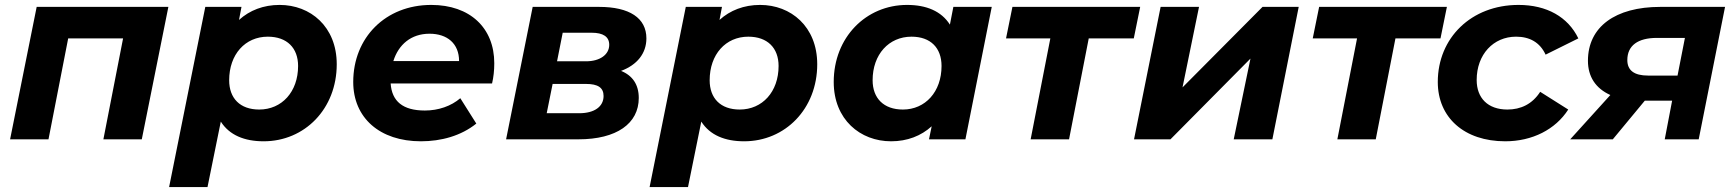

<svg xmlns="http://www.w3.org/2000/svg" viewBox="-20 -566 7049 780"><path d="M129 -538 21 0H177L257 -410H480L400 0H556L664 -538Z M1116 -546C1050 -546 994 -524 951 -485L961 -538H814L667 194H823L877 -72C912 -17 973 8 1051 8C1218 8 1348 -124 1348 -305C1348 -458 1241 -546 1116 -546ZM1033 -121C955 -121 911 -167 911 -240C911 -345 976 -417 1068 -417C1146 -417 1191 -371 1191 -298C1191 -193 1125 -121 1033 -121Z M1988 -309C1988 -453 1889 -546 1732 -546C1546 -546 1415 -413 1415 -233C1415 -87 1523 8 1690 8C1772 8 1853 -14 1915 -64L1850 -167C1813 -135 1761 -117 1706 -117C1617 -117 1572 -154 1567 -227H1979C1985 -252 1988 -280 1988 -309ZM1725 -429C1797 -429 1845 -389 1845 -318H1578C1599 -385 1650 -429 1725 -429Z M2503 -278C2568 -302 2606 -349 2606 -410C2606 -493 2537 -538 2414 -538H2144L2036 0H2330C2485 0 2575 -64 2575 -168C2575 -222 2550 -259 2503 -278ZM2266 -433H2384C2430 -433 2455 -417 2455 -384C2455 -344 2417 -317 2361 -317H2243ZM2333 -106H2201L2225 -225H2361C2409 -225 2432 -210 2432 -176C2432 -133 2395 -106 2333 -106Z M3068 -546C3002 -546 2946 -524 2903 -485L2913 -538H2766L2619 194H2775L2829 -72C2864 -17 2925 8 3003 8C3170 8 3300 -124 3300 -305C3300 -458 3193 -546 3068 -546ZM2985 -121C2907 -121 2863 -167 2863 -240C2863 -345 2928 -417 3020 -417C3098 -417 3143 -371 3143 -298C3143 -193 3077 -121 2985 -121Z M3853 -538 3839 -466C3804 -521 3743 -546 3665 -546C3498 -546 3367 -414 3367 -233C3367 -80 3475 8 3600 8C3666 8 3722 -14 3765 -53L3754 0H3902L4009 -538ZM3648 -121C3570 -121 3525 -167 3525 -240C3525 -345 3591 -417 3683 -417C3761 -417 3805 -371 3805 -298C3805 -193 3739 -121 3648 -121Z M4612 -538H4093L4067 -410H4247L4167 0H4323L4403 -410H4586Z M4587 0H4735L5060 -328L4992 0H5149L5256 -538H5109L4784 -211L4851 -538H4695Z M5858 -538H5339L5313 -410H5493L5413 0H5569L5649 -410H5832Z M6095 8C6205 8 6299 -40 6351 -121L6237 -193C6205 -143 6158 -121 6104 -121C6024 -121 5979 -168 5979 -241C5979 -345 6047 -417 6139 -417C6194 -417 6236 -394 6259 -344L6392 -410C6350 -497 6264 -546 6149 -546C5957 -546 5821 -412 5821 -233C5821 -88 5929 8 6095 8Z M6725 -538C6542 -538 6431 -457 6431 -319C6431 -255 6462 -207 6522 -180L6359 0H6532L6662 -157H6773L6743 0H6881L6988 -538ZM6711 -412H6825L6795 -259H6675C6619 -259 6591 -280 6591 -322C6591 -381 6634 -412 6711 -412Z"/></svg>

Font: AWKNG-Font
Style: Bold Italic
Weight: 700
Italic angle: -11.3°
Designer: Awakening Church
Foundry: Awakening Church
Version: Version 1.700;PS 001.700;hotconv 1.0.88;makeotf.lib2.5.64775